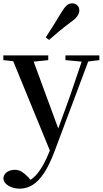

<svg xmlns="http://www.w3.org/2000/svg" viewBox="-27 -859 617 1150"><path d="M91 271Q54 271 24.5 254Q-5 237 -7 208Q-3 182 17 170Q37 158 61 158Q85 158 104.5 170.5Q124 183 142 202L171 235L138 254L118 237Q167 220 202.5 173.5Q238 127 268 51L297 -21L304 -40L392 -283L475 -527H515L301 44Q270 127 237 177Q204 227 168 249Q132 271 91 271ZM280 63 38 -527H161L325 -81L331 -69ZM-7 -499V-527H262V-499L160 -488H93ZM365 -499V-527H568V-499L487 -489H470ZM247 -635Q269 -669 291.5 -704.5Q314 -740 341 -785Q358 -814 372.5 -826.5Q387 -839 406 -839Q422 -839 435 -828Q448 -817 448 -796Q448 -780 436 -762.5Q424 -745 395 -725Q355 -695 325 -670Q295 -645 267 -620Z"/></svg>

Font: Noto Serif TC SemiBold
Style: Regular
Weight: 600
Version: Version 2.002-H1;hotconv 1.1.0;makeotfexe 2.6.0